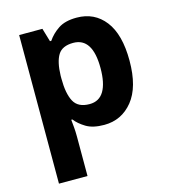

<svg xmlns="http://www.w3.org/2000/svg" viewBox="-117 -649 865 981"><g transform="rotate(-15 316.0 -158.0)"><path d="M379 -556Q473 -556 528.5 -484.5Q584 -413 584 -274Q584 -134 525.5 -62Q467 10 375 10Q315 10 279.5 -11.5Q244 -33 224 -59H218Q220 -41 222 -17.5Q224 6 224 31V240H73V-546H196L217 -475H224Q246 -508 282 -532Q318 -556 379 -556ZM329 -436Q271 -436 248.5 -400Q226 -364 224 -291V-275Q224 -196 246.5 -154Q269 -112 330 -112Q381 -112 406 -154Q431 -196 431 -276Q431 -436 329 -436Z"/></g></svg>

Font: Noto Sans Meetei Mayek
Style: Bold
Weight: 700
Designer: Monotype Design Team and Neelakash Kshetrimayum
Foundry: Monotype Imaging Inc.
Version: Version 2.002; ttfautohint (v1.8.4.7-5d5b)